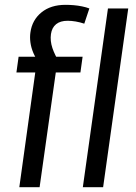

<svg xmlns="http://www.w3.org/2000/svg" viewBox="-20 -775 563 795"><path d="M126 -475H48L57 -540H168L145 -511Q128 -533 118.5 -555Q109 -577 106 -599Q103 -621 106 -641Q113 -692 151.5 -723.5Q190 -755 251 -755Q268 -755 285.5 -753.5Q303 -752 320 -748.5Q337 -745 350 -740L329 -677Q311 -683 293.5 -686Q276 -689 260 -689Q230 -689 212.5 -675Q195 -661 191 -634Q187 -606 197 -576Q207 -546 230 -510L177 -540H322L313 -475H211L144 0H60ZM511 -740 407 0H323L427 -740Z"/></svg>

Font: Pathway Extreme SemiCondensed
Style: Italic
Weight: 400
Width: 4
Italic angle: -8°
Version: Version 1.001;gftools[0.9.26]